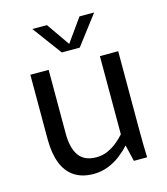

<svg xmlns="http://www.w3.org/2000/svg" viewBox="-110 -812 789 908"><g transform="rotate(-15 284.5 -357.5)"><path d="M237.4 10.8Q180.7 10.8 142.9 -14.4Q105.1 -39.6 86.6 -87.7Q68.2 -135.8 68.2 -203.5V-520H157.8V-207.8Q157.8 -137.6 184.4 -99.8Q211.1 -62.1 270.3 -62.1Q300 -62.1 325.9 -73.8Q351.7 -85.4 372.8 -102.8Q393.9 -120.2 408.7 -137.3V-520H498.3V-144.5Q498.3 -102.3 498.8 -67.3Q499.3 -32.3 500.7 0H435.8L417.2 -78.7H414.7Q396.8 -58.1 369.8 -37.1Q342.7 -16.1 309 -2.7Q275.2 10.8 237.4 10.8ZM239.2 -583.4 133.3 -726.4H204.7L283.5 -613.3L364.1 -726.4H435.9L327 -583.4Z"/></g></svg>

Font: Murecho Thin
Style: Regular
Weight: 100
Designer: Neil Summerour
Foundry: Positype
Version: Version 1.010